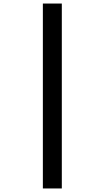

<svg xmlns="http://www.w3.org/2000/svg" viewBox="-20 -871 591 1084"><path d="M222 193V-851H329V193Z"/></svg>

Font: Noto Sans Tamil UI ExtraCondensed
Style: Bold
Weight: 700
Width: 2
Designer: Jelle Bosma - Monotype Design Team
Foundry: Monotype Imaging Inc.
Version: Version 2.004; ttfautohint (v1.8.4.7-5d5b)